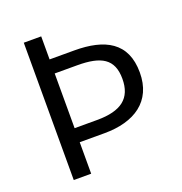

<svg xmlns="http://www.w3.org/2000/svg" viewBox="-131 -848 914 963"><g transform="rotate(-20 325.5 -366.5)"><path d="M100 0H193V-168H325C486 -168 596 -240 596 -394C596 -555 487 -610 325 -610H193V-733H100ZM193 -243V-535H313C440 -535 503 -501 503 -394C503 -290 442 -243 313 -243Z"/></g></svg>

Font: Noto Sans CJK SC Regular
Style: Regular
Weight: 400
Designer: Ryoko NISHIZUKA (kana & ideographs); Paul D. Hunt (Latin, Greek & Cyrillic); Wenlong ZHANG (bopomofo); Sandoll Communica
Foundry: Adobe Systems Incorporated
Version: Version 1.004;PS 1.004;hotconv 1.0.82;makeotf.lib2.5.63406